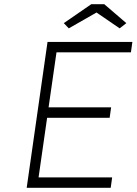

<svg xmlns="http://www.w3.org/2000/svg" viewBox="-20 -901 655 921"><path d="M213 -386H513L506 -336H206L165 -50H518L511 0H108L208 -700H615L608 -650H251ZM310 -765 286 -790 418 -881H480L586 -790L554 -765L443 -841Z"/></svg>

Font: Lexend ExtLt
Style: Italic
Weight: 250
Italic angle: -8.13011°
Designer: Bonnie Shaver-Troup, Thomas Jockin
Foundry: Lexend
Version: Version 1.007